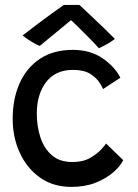

<svg xmlns="http://www.w3.org/2000/svg" viewBox="-20 -748 553 772"><path d="M475.5 -104Q463.5 -79.5 435 -54.8Q406.5 -30 364 -13.2Q321.5 3.5 267.5 3.5Q193.5 3.5 140.8 -34Q88 -71.5 59.5 -133.8Q31 -196 31 -270Q31 -351 59 -413.5Q87 -476 141 -511.8Q195 -547.5 273 -547.5Q342.5 -547.5 391.8 -514Q441 -480.5 464 -435.5L394.5 -390Q391.5 -397.5 379.8 -416.2Q368 -435 342.8 -451Q317.5 -467 273 -467Q203 -467 165.5 -418Q128 -369 128 -291Q128 -241 142.2 -196.5Q156.5 -152 188 -124.2Q219.5 -96.5 271.5 -96.5Q313.5 -96.5 342.2 -113Q371 -129.5 387.2 -147.5Q403.5 -165.5 406.5 -171ZM299.5 -728Q319.5 -709.5 345.2 -685.2Q371 -661 396.8 -636.2Q422.5 -611.5 442 -591.5Q425.5 -579 408.2 -569.5Q391 -560 377.5 -554Q362.5 -571 340 -594Q317.5 -617 296.5 -637.5Q275.5 -658 265.5 -667Q254.5 -658 231 -638.5Q207.5 -619 182 -598.2Q156.5 -577.5 140 -563.5Q127.5 -567.5 105.2 -581.2Q83 -595 71 -605.5Q99.5 -628 133.8 -653.5Q168 -679 196.5 -699.8Q225 -720.5 236.5 -728Q245.5 -728 266.8 -728.2Q288 -728.5 299.5 -728Z"/></svg>

Font: Grandstander
Style: Regular
Weight: 400
Designer: Tyler Finck
Foundry: Etcetera Type Co
Version: Version 1.200; ttfautohint (v1.8.3)